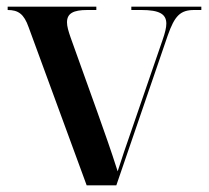

<svg xmlns="http://www.w3.org/2000/svg" viewBox="-20 -556 626 576"><path d="M66 -474 240 0H329L483 -449C504 -509 521 -526 563 -526H584V-536H374V-526H404C458 -526 479 -514 479 -485C479 -473 475 -457 468 -437L372 -158C358 -118 345 -80 333 -42C311 -111 296 -152 272 -220L192 -443C185 -463 181 -477 181 -489C181 -516 200 -526 242 -526H269V-536H3V-526C35 -526 52 -514 66 -474Z"/></svg>

Font: Noto Serif Display Medium
Style: Regular
Weight: 500
Designer: Monotype Design Team
Foundry: Monotype Imaging Inc.
Version: Version 2.009